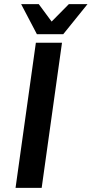

<svg xmlns="http://www.w3.org/2000/svg" viewBox="-20 -906 442 926"><path d="M153 -700H279L181 0H55ZM82 -886H167L229 -802L312 -886H402L285 -741H158Z"/></svg>

Font: Krub SemiBold
Style: Italic
Weight: 600
Italic angle: -8°
Designer: Ekaluck Peanpanawate
Foundry: Cadson Demak Co.,Ltd.
Version: Version 1.000; ttfautohint (v1.6)